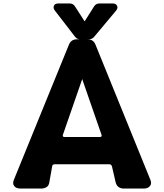

<svg xmlns="http://www.w3.org/2000/svg" viewBox="-20 -1094 954 1114"><path d="M471 -970 526 -1057Q537 -1074 557 -1074H633Q652 -1074 659 -1061Q666 -1048 654 -1033L526 -880Q514 -866 496 -866H446Q427 -866 416 -880L298 -1033Q287 -1048 293 -1061Q299 -1074 319 -1074H384Q404 -1074 415 -1057ZM698 0Q681 0 668.5 -8.5Q656 -17 651 -36L630 -127Q627 -141 613 -141H301Q290 -141 287 -138Q284 -135 283 -131L266 -35Q263 -16 249.5 -8Q236 0 219 0H99Q74 0 62.5 -14.5Q51 -29 61 -52L380 -835Q392 -866 427 -866H487Q522 -866 534 -835L852 -52Q862 -29 850 -14.5Q838 0 815 0ZM457 -635 345 -312Q341 -299 355 -299H559Q573 -299 569 -312Z"/></svg>

Font: OpenDyslexic3
Style: Bold
Weight: 700
Designer: Abelardo Gonzalez
Version: Version 1.000;PS 001.001;hotconv 1.0.56